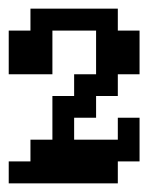

<svg xmlns="http://www.w3.org/2000/svg" viewBox="-20 -720 340 440"><path d="M250 -350.1V-299.8H0V-350.1H49.8V-399.9H100.1V-500H149.9V-549.8H200.2V-649.9H100.1V-549.8H0V-649.9H49.8V-700.2H250V-649.9H299.8V-549.8H250V-500H200.2V-450.2H149.9V-399.9H250V-450.2H299.8V-350.1Z"/></svg>

Font: Redaction 50
Style: Bold
Weight: 700
Designer: Jeremy Mickel / Forest Young
Foundry: MCKL
Version: Version 2.001;hotconv 1.0.113;makeotfexe 2.5.65598 DEVELOPME